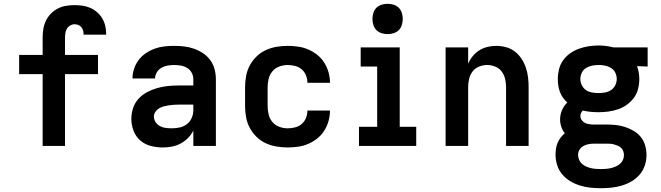

<svg xmlns="http://www.w3.org/2000/svg" viewBox="-20 -770 3490 1013"><path d="M205 0V-379H81V-480H205V-571Q205 -594 208.5 -616.5Q212 -639 222 -660Q232 -681 248 -697.5Q264 -714 284 -724.5Q304 -735 327 -739Q350 -743 373 -743Q394 -743 415 -740Q436 -737 455 -729Q474 -721 490.5 -707Q507 -693 518 -675.5Q529 -658 534.5 -637Q540 -616 540 -595Q540 -593 540 -591Q540 -589 540 -587H421Q421 -588 421 -588.5Q421 -589 421 -590Q421 -600 418 -610Q415 -620 408.5 -627.5Q402 -635 392.5 -638.5Q383 -642 373 -642Q361 -642 350 -635.5Q339 -629 333 -618.5Q327 -608 325 -595.5Q323 -583 323 -571V-480H497V-379H323V0Z M839 8Q807 8 775.5 0Q744 -8 720 -29Q696 -50 684.5 -80.5Q673 -111 673 -143Q673 -171 682 -199Q691 -227 710.5 -248.5Q730 -270 755.5 -283.5Q781 -297 808.5 -305Q836 -313 864.5 -316Q893 -319 922 -319H1000V-352Q1000 -370 991.5 -386Q983 -402 967.5 -411.5Q952 -421 934 -424Q916 -427 898 -427Q881 -427 864 -424Q847 -421 832 -412.5Q817 -404 807.5 -388.5Q798 -373 798 -356H679Q679 -356 679 -356Q679 -356 679 -356Q679 -382 687.5 -407.5Q696 -433 711.5 -453.5Q727 -474 749 -489Q771 -504 795.5 -513Q820 -522 846 -525Q872 -528 898 -528Q925 -528 951.5 -525Q978 -522 1003.5 -513Q1029 -504 1051.5 -489Q1074 -474 1089.5 -452.5Q1105 -431 1112 -405Q1119 -379 1119 -352V0H1000V-81Q989 -59 971.5 -41.5Q954 -24 932.5 -12.5Q911 -1 887 3.5Q863 8 839 8ZM886 -93Q907 -93 928 -97.5Q949 -102 966 -115Q983 -128 991.5 -148Q1000 -168 1000 -189V-218H922Q909 -218 895.5 -217Q882 -216 869 -214Q856 -212 843 -208.5Q830 -205 818.5 -198Q807 -191 799.5 -179.5Q792 -168 792 -155Q792 -139 801 -125.5Q810 -112 824 -104.5Q838 -97 854 -95Q870 -93 886 -93Z M1498 8Q1468 8 1438.5 3Q1409 -2 1382 -14.5Q1355 -27 1333.5 -48Q1312 -69 1298 -95Q1284 -121 1278.5 -150.5Q1273 -180 1273 -210V-310Q1273 -340 1278.5 -369.5Q1284 -399 1298 -425Q1312 -451 1333.5 -472Q1355 -493 1382 -505.5Q1409 -518 1438.5 -523Q1468 -528 1498 -528Q1525 -528 1553 -524Q1581 -520 1606.5 -509Q1632 -498 1654 -480.5Q1676 -463 1691 -439Q1706 -415 1713.5 -388Q1721 -361 1721 -333Q1721 -333 1721 -333Q1721 -333 1721 -333H1602Q1602 -333 1602 -333Q1602 -333 1602 -333Q1602 -353 1594.5 -372Q1587 -391 1572 -404Q1557 -417 1537 -422Q1517 -427 1498 -427Q1475 -427 1453.5 -419Q1432 -411 1417.5 -394Q1403 -377 1397.5 -354.5Q1392 -332 1392 -310V-210Q1392 -188 1397.5 -165.5Q1403 -143 1417.5 -126Q1432 -109 1453.5 -101Q1475 -93 1498 -93Q1517 -93 1537 -98Q1557 -103 1572 -116Q1587 -129 1594.5 -148Q1602 -167 1602 -187Q1602 -187 1602 -187Q1602 -187 1602 -187H1721Q1721 -187 1721 -187Q1721 -187 1721 -187Q1721 -159 1713.5 -132Q1706 -105 1691 -81Q1676 -57 1654 -39.5Q1632 -22 1606.5 -11Q1581 0 1553 4Q1525 8 1498 8Z M1874 0V-101H1970V-419H1883V-520H2089V-101H2176V0ZM2025 -590Q2009 -590 1993 -595Q1977 -600 1966 -611Q1955 -622 1950 -638Q1945 -654 1945 -670Q1945 -686 1950 -702Q1955 -718 1966 -729Q1977 -740 1993 -745Q2009 -750 2025 -750Q2041 -750 2057 -745Q2073 -740 2084 -729Q2095 -718 2100 -702Q2105 -686 2105 -670Q2105 -654 2100 -638Q2095 -622 2084 -611Q2073 -600 2057 -595Q2041 -590 2025 -590Z M2331 0V-520H2450V-434Q2459 -455 2474 -473.5Q2489 -492 2509 -504.5Q2529 -517 2552 -522.5Q2575 -528 2598 -528Q2624 -528 2650 -521Q2676 -514 2696.5 -498Q2717 -482 2731.5 -460Q2746 -438 2754.5 -413Q2763 -388 2766 -362Q2769 -336 2769 -310V0H2650V-310Q2650 -332 2645 -353.5Q2640 -375 2627 -392.5Q2614 -410 2593 -418.5Q2572 -427 2550 -427Q2528 -427 2507 -418.5Q2486 -410 2473 -392.5Q2460 -375 2455 -353.5Q2450 -332 2450 -310V0Z M3150 223Q3122 223 3094 220Q3066 217 3039 208.5Q3012 200 2988 185.5Q2964 171 2946 149.5Q2928 128 2919.5 101Q2911 74 2911 46Q2911 30 2913.5 14Q2916 -2 2922 -16.5Q2928 -31 2938 -44Q2948 -57 2960 -67Q2948 -82 2941.5 -101Q2935 -120 2935 -140Q2935 -165 2945 -188.5Q2955 -212 2973 -229Q2960 -241 2950 -255Q2940 -269 2934 -285.5Q2928 -302 2925.5 -319Q2923 -336 2923 -353Q2923 -379 2929.5 -405Q2936 -431 2951.5 -452.5Q2967 -474 2988.5 -489Q3010 -504 3035 -513Q3060 -522 3086 -526Q3112 -530 3138 -530Q3155 -530 3172.5 -528Q3190 -526 3208 -522L3216 -520H3397V-419L3341 -421Q3347 -405 3350 -387.5Q3353 -370 3353 -353Q3353 -327 3346.5 -301Q3340 -275 3324.5 -254Q3309 -233 3287.5 -217.5Q3266 -202 3241 -193.5Q3216 -185 3190 -181.5Q3164 -178 3138 -178Q3117 -178 3096 -180Q3075 -182 3055 -187Q3049 -181 3045.5 -173.5Q3042 -166 3042 -158Q3042 -147 3048 -138Q3054 -129 3063 -123.5Q3072 -118 3082.5 -116Q3093 -114 3103 -113Q3105 -113 3106.5 -113Q3108 -113 3109 -113Q3112 -113 3115 -113Q3118 -113 3122 -113H3178Q3204 -113 3229 -110.5Q3254 -108 3278 -100Q3302 -92 3324 -79Q3346 -66 3361.5 -46.5Q3377 -27 3384 -2Q3391 23 3391 48Q3391 76 3382 103Q3373 130 3355 151Q3337 172 3312.5 186.5Q3288 201 3261 209Q3234 217 3206 220Q3178 223 3150 223ZM3138 -279Q3155 -279 3172 -282Q3189 -285 3203.5 -294.5Q3218 -304 3226 -320Q3234 -336 3234 -353Q3234 -369 3227.5 -384Q3221 -399 3208 -408.5Q3195 -418 3179.5 -422Q3164 -426 3148 -427H3138Q3138 -427 3137.5 -427Q3137 -427 3137 -427Q3120 -427 3103 -423.5Q3086 -420 3071.5 -411Q3057 -402 3049.5 -386Q3042 -370 3042 -353Q3042 -336 3050 -320Q3058 -304 3072 -294.5Q3086 -285 3103.5 -282Q3121 -279 3138 -279ZM3150 122Q3164 122 3177 121Q3190 120 3203 117Q3216 114 3228.5 108.5Q3241 103 3251 94.5Q3261 86 3266.5 74Q3272 62 3272 48Q3272 38 3268.5 28Q3265 18 3257.5 10.5Q3250 3 3240 -1Q3230 -5 3220 -8Q3210 -11 3199.5 -11.5Q3189 -12 3178 -12H3122Q3119 -12 3116 -12Q3113 -12 3111 -12Q3097 -12 3083 -9Q3069 -6 3057 1Q3045 8 3037.5 20Q3030 32 3030 46Q3030 60 3035 72.5Q3040 85 3050 94Q3060 103 3072.5 108.5Q3085 114 3097.5 117Q3110 120 3123.5 121Q3137 122 3150 122Z"/></svg>

Font: Zed Sans Extended
Style: Bold
Weight: 700
Width: 7
Designer: Belleve Invis
Foundry: Belleve Invis
Version: Version 1.0.0; ttfautohint (v1.8.4)